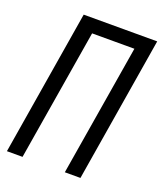

<svg xmlns="http://www.w3.org/2000/svg" viewBox="-136 -824 773 913"><g transform="rotate(20 250.5 -367.5)"><path d="M8 0 129 -735H501L380 0H301L411 -665H197L87 0Z"/></g></svg>

Font: Iosevka Curly
Style: Italic
Weight: 400
Italic angle: -9°
Monospace: yes
Designer: Belleve Invis
Foundry: Belleve Invis
Version: Version 22.1.2; ttfautohint (v1.8.4)